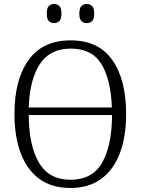

<svg xmlns="http://www.w3.org/2000/svg" viewBox="-20 -926 702 956"><path d="M331 10Q237 10 175.5 -35.5Q114 -81 83 -163.5Q52 -246 52 -359Q52 -529 122 -627Q192 -725 332 -725Q470 -725 539 -627.5Q608 -530 608 -358Q608 -246 577 -163.5Q546 -81 484 -35.5Q422 10 331 10ZM537 -391Q532 -530 485 -607Q438 -684 332 -684Q229 -684 178.5 -607Q128 -530 123 -391ZM331 -31Q440 -31 488.5 -116Q537 -201 538 -353H123Q124 -201 174 -116Q224 -31 331 -31ZM412 -811Q396 -811 385.5 -821Q375 -831 375 -858Q375 -886 385.5 -896Q396 -906 412 -906Q428 -906 438.5 -896Q449 -886 449 -858Q449 -831 438.5 -821Q428 -811 412 -811ZM249 -811Q233 -811 223 -821Q213 -831 213 -858Q213 -886 223 -896Q233 -906 249 -906Q265 -906 275.5 -896Q286 -886 286 -858Q286 -831 275.5 -821Q265 -811 249 -811Z"/></svg>

Font: Noto Serif SemiCondensed Light
Style: Regular
Weight: 300
Width: 4
Designer: Monotype Design Team
Foundry: Monotype Imaging Inc.
Version: Version 2.013